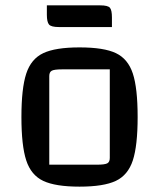

<svg xmlns="http://www.w3.org/2000/svg" viewBox="-20 -687 594 717"><path d="M60 0ZM60 -250Q60 -357 78 -412Q96 -467 141.5 -488.5Q187 -510 277 -510Q368 -510 413 -488.5Q458 -467 476 -412.5Q494 -358 494 -250Q494 -143 476 -88Q458 -33 412.5 -11.5Q367 10 277 10Q187 10 141.5 -11.5Q96 -33 78 -88Q60 -143 60 -250ZM342 -72Q371 -72 380.5 -77Q390 -82 390 -97V-428H212Q183 -428 173.5 -423Q164 -418 164 -403V-72ZM155 -632V-667H354Q383 -667 390.5 -658Q398 -649 398 -622V-586H200Q171 -586 163 -595.5Q155 -605 155 -632Z"/></svg>

Font: Changa
Style: Regular
Weight: 400
Designer: Eduardo Rodriguez Tunni
Foundry: Eduardo Rodriguez Tunni
Version: Version 2.002; ttfautohint (v1.5.10-5e6f)